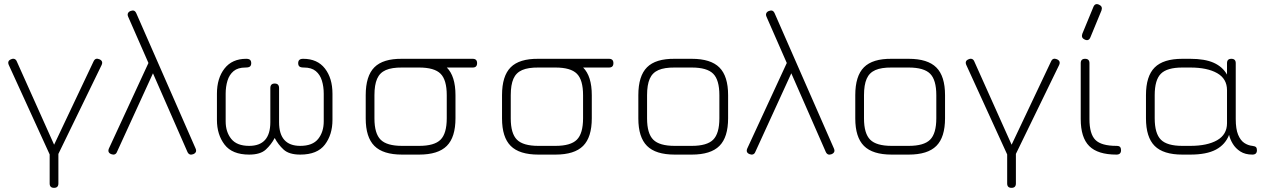

<svg xmlns="http://www.w3.org/2000/svg" viewBox="-20 -744 6099 924"><path d="M240 160Q219 160 219 139V-36H261V139Q261 160 240 160ZM223 8 22 -432Q14 -451.5 34 -459Q43 -463 50.2 -460Q57.5 -457 61 -448L255 -15H225L430 -448Q434.5 -458 441.5 -460.5Q448.5 -463 458 -459Q478 -450.5 469 -431L255 9Z M597 -663Q592.5 -673 595.8 -680.2Q599 -687.5 608 -691Q618 -695 624.8 -692.5Q631.5 -690 636 -680L921 -30Q930 -10.5 910 -2Q890.5 5.5 882 -13ZM722 -404 543 -13Q539.5 -4 532.2 -1.2Q525 1.5 516 -2Q496 -9.5 504 -29L700 -453Z M1024 -167V-293Q1024 -367.5 1060.5 -414.2Q1097 -461 1165 -461Q1178 -461 1183.5 -455.8Q1189 -450.5 1189 -440Q1189 -429.5 1183.2 -424.2Q1177.5 -419 1161 -419Q1125 -419 1104.2 -401.8Q1083.5 -384.5 1074.8 -355.8Q1066 -327 1066 -293V-160Q1066 -109 1093 -75.5Q1120 -42 1179 -42Q1281 -42 1281 -156V-320Q1281 -342 1302 -342Q1323 -342 1323 -320V-156Q1323 -42 1425 -42Q1484.5 -42 1511.2 -75.5Q1538 -109 1538 -160V-293Q1538 -327 1529.2 -355.8Q1520.5 -384.5 1499.8 -401.8Q1479 -419 1443 -419Q1426.5 -419 1420.8 -424.2Q1415 -429.5 1415 -440Q1415 -450.5 1420.8 -455.8Q1426.5 -461 1439 -461Q1507.5 -461 1543.8 -414.2Q1580 -367.5 1580 -293V-167Q1580 -96 1543.5 -48Q1507 0 1425 0Q1371 0 1344.8 -24.2Q1318.5 -48.5 1302 -80Q1285.5 -48.5 1259.2 -24.2Q1233 0 1179 0Q1097.5 0 1060.8 -48Q1024 -96 1024 -167Z M1961 -419Q1940 -419 1940 -440Q1940 -461 1961 -461H2255Q2276 -461 2276 -440Q2276 -419 2255 -419ZM1915 0Q1823.5 0 1781.8 -41.8Q1740 -83.5 1740 -174V-286Q1740 -378.5 1781.8 -420.2Q1823.5 -462 1915 -461H1997Q2088.5 -461 2130.2 -419.2Q2172 -377.5 2172 -286V-175Q2172 -83.5 2130.2 -41.8Q2088.5 0 1997 0ZM1782 -174Q1782 -101.5 1811.8 -71.8Q1841.5 -42 1915 -42H1997Q2070.5 -42 2100.2 -71.8Q2130 -101.5 2130 -175V-286Q2130 -359.5 2100.2 -389.2Q2070.5 -419 1997 -419H1915Q1866 -419.5 1836.8 -406.8Q1807.5 -394 1794.8 -364.8Q1782 -335.5 1782 -286Z M2617 -419Q2596 -419 2596 -440Q2596 -461 2617 -461H2911Q2932 -461 2932 -440Q2932 -419 2911 -419ZM2571 0Q2479.5 0 2437.8 -41.8Q2396 -83.5 2396 -174V-286Q2396 -378.5 2437.8 -420.2Q2479.5 -462 2571 -461H2653Q2744.5 -461 2786.2 -419.2Q2828 -377.5 2828 -286V-175Q2828 -83.5 2786.2 -41.8Q2744.5 0 2653 0ZM2438 -174Q2438 -101.5 2467.8 -71.8Q2497.5 -42 2571 -42H2653Q2726.5 -42 2756.2 -71.8Q2786 -101.5 2786 -175V-286Q2786 -359.5 2756.2 -389.2Q2726.5 -419 2653 -419H2571Q2522 -419.5 2492.8 -406.8Q2463.5 -394 2450.8 -364.8Q2438 -335.5 2438 -286Z M3227 0Q3135.5 0 3093.8 -41.8Q3052 -83.5 3052 -174V-286Q3052 -378.5 3093.8 -420.2Q3135.5 -462 3227 -461H3309Q3400.5 -461 3442.2 -419.2Q3484 -377.5 3484 -286V-175Q3484 -83.5 3442.2 -41.8Q3400.5 0 3309 0ZM3094 -174Q3094 -101.5 3123.8 -71.8Q3153.5 -42 3227 -42H3309Q3382.5 -42 3412.2 -71.8Q3442 -101.5 3442 -175V-286Q3442 -359.5 3412.2 -389.2Q3382.5 -419 3309 -419H3227Q3178 -419.5 3148.8 -406.8Q3119.5 -394 3106.8 -364.8Q3094 -335.5 3094 -286Z M3669 -663Q3664.5 -673 3667.8 -680.2Q3671 -687.5 3680 -691Q3690 -695 3696.8 -692.5Q3703.5 -690 3708 -680L3993 -30Q4002 -10.5 3982 -2Q3962.5 5.5 3954 -13ZM3794 -404 3615 -13Q3611.5 -4 3604.2 -1.2Q3597 1.5 3588 -2Q3568 -9.5 3576 -29L3772 -453Z M4271 0Q4179.5 0 4137.8 -41.8Q4096 -83.5 4096 -174V-286Q4096 -378.5 4137.8 -420.2Q4179.5 -462 4271 -461H4353Q4444.5 -461 4486.2 -419.2Q4528 -377.5 4528 -286V-175Q4528 -83.5 4486.2 -41.8Q4444.5 0 4353 0ZM4138 -174Q4138 -101.5 4167.8 -71.8Q4197.5 -42 4271 -42H4353Q4426.5 -42 4456.2 -71.8Q4486 -101.5 4486 -175V-286Q4486 -359.5 4456.2 -389.2Q4426.5 -419 4353 -419H4271Q4222 -419.5 4192.8 -406.8Q4163.5 -394 4150.8 -364.8Q4138 -335.5 4138 -286Z M4848 160Q4827 160 4827 139V-36H4869V139Q4869 160 4848 160ZM4831 8 4630 -432Q4622 -451.5 4642 -459Q4651 -463 4658.2 -460Q4665.5 -457 4669 -448L4863 -15H4833L5038 -448Q5042.5 -458 5049.5 -460.5Q5056.5 -463 5066 -459Q5086 -450.5 5077 -431L4863 9Z M5200.5 -553.5Q5182 -561.5 5188.5 -581L5241.5 -709.5Q5249.5 -730.5 5269 -721.5Q5287.5 -713.5 5281 -694L5228 -565.5Q5220 -544.5 5200.5 -553.5ZM5353 0Q5263 0 5222 -41Q5181 -82 5181 -171V-440Q5181 -461 5202 -461Q5223 -461 5223 -440V-171Q5223 -99 5251.8 -70.5Q5280.5 -42 5353 -42Q5366 -42 5370.5 -36.5Q5375 -31 5375 -21Q5375 0 5353 0Z M5495 -175V-286Q5495 -377.5 5536.8 -419.2Q5578.5 -461 5670 -461H5708Q5778.5 -461 5821.2 -441.8Q5864 -422.5 5885 -385V-440Q5885 -461 5906 -461Q5927 -461 5927 -440V-171Q5927 -123 5938.5 -95.5Q5950 -68 5968.2 -56Q5986.5 -44 6007 -42Q6020 -40.5 6024.5 -35.8Q6029 -31 6029 -21Q6029 0 6007 0Q5972.5 0 5949.2 -15Q5926 -30 5912.8 -52Q5899.5 -74 5895 -95Q5877 -48.5 5832 -24.2Q5787 0 5708 0H5670Q5578.5 0 5536.8 -41.8Q5495 -83.5 5495 -175ZM5537 -175Q5537 -101.5 5566.8 -71.8Q5596.5 -42 5670 -42H5708Q5790 -42 5837.5 -69.2Q5885 -96.5 5885 -151V-310Q5885 -365 5837.5 -392Q5790 -419 5708 -419H5670Q5596.5 -419 5566.8 -389.2Q5537 -359.5 5537 -286Z"/></svg>

Font: Jura Light Light
Style: Regular
Weight: 300
Version: Version 5.106